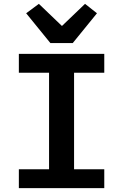

<svg xmlns="http://www.w3.org/2000/svg" viewBox="-20 -978 640 998"><path d="M78 0V-98H235V-600H78V-698H522V-600H365V-98H522V0ZM242 -754 116 -909 182 -958 302 -843 422 -958 484 -909 358 -754Z"/></svg>

Font: IBM Plex Mono SmBld
Style: Regular
Weight: 600
Monospace: yes
Designer: Mike Abbink, Paul van der Laan, Pieter van Rosmalen
Foundry: Bold Monday
Version: Version 2.3